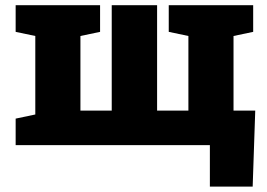

<svg xmlns="http://www.w3.org/2000/svg" viewBox="-20 -548 1009 725"><path d="M772.5 156.7V0H39.1V-100.1L113.3 -115.7V-412.1L39.1 -427.7V-528.3H113.3H283.7H357.9V-427.7L283.7 -412.1V-130.4H401.9V-528.3H573.2V-130.4H691.4V-412.1L617.2 -427.7V-528.3H936V-427.7L861.8 -412.1V-130.4H943.8L934.1 156.7Z"/></svg>

Font: Roboto Slab LO Black
Style: Regular
Weight: 900
Designer: Google
Version: Version 2.000